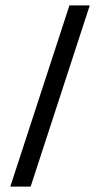

<svg xmlns="http://www.w3.org/2000/svg" viewBox="-20 -688 369 708"><path d="M18 0 236 -668H311L93 0Z"/></svg>

Font: Gantari
Style: Regular
Weight: 400
Designer: Anugrah Pasau
Foundry: Lafontype
Version: Version 1.000; ttfautohint (v1.8.4)